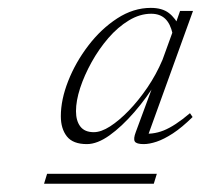

<svg xmlns="http://www.w3.org/2000/svg" viewBox="-20 -702 498 475"><path d="M89 -247.5 96.5 -272H368L360.5 -247.5ZM316 -375.5 360 -494.5 371.5 -506.5Q344 -461 312.5 -424.8Q281 -388.5 250.8 -367Q220.5 -345.5 195 -345.5Q160.5 -345.5 145.5 -364.5Q130.5 -383.5 130.5 -414.5Q130.5 -455.5 148.8 -501.8Q167 -548 198.5 -589.2Q230 -630.5 270 -656.5Q310 -682.5 353 -682.5Q381 -682.5 397.5 -670Q414 -657.5 425.5 -633.5L407 -618.5Q401.5 -643.5 388.5 -655.8Q375.5 -668 354 -668Q326 -668 298.8 -651.5Q271.5 -635 248 -607.8Q224.5 -580.5 206.5 -548Q188.5 -515.5 178.2 -484Q168 -452.5 168 -427Q168 -403 178.8 -389Q189.5 -375 212 -375Q230 -375 252.2 -389.2Q274.5 -403.5 298.5 -428.2Q322.5 -453 344.5 -485.2Q366.5 -517.5 382 -554L415 -645L425.5 -675H457.5L344 -361L329 -372.5Q356.5 -368 384.8 -379.2Q413 -390.5 450 -422L456.5 -412.5Q430 -386.5 407.8 -372Q385.5 -357.5 367.5 -351.5Q349.5 -345.5 335.5 -345.5Q317.5 -345.5 313.5 -352Q309.5 -358.5 316 -375.5Z"/></svg>

Font: Newsreader 24pt ExtraLight
Style: Italic
Weight: 250
Italic angle: -17°
Designer: Hugues Gentile
Foundry: Production Type
Version: Version 1.003